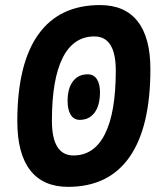

<svg xmlns="http://www.w3.org/2000/svg" viewBox="-20 -723 626 753"><path d="M247.1 9.8Q148.9 9.8 98.4 -55.4Q47.9 -120.6 47.9 -247.1Q47.9 -472.2 130.1 -587.6Q212.4 -703.1 372.1 -703.1Q469.7 -703.1 519.8 -639.4Q569.8 -575.7 569.8 -451.7Q569.8 -224.1 488 -107.2Q406.2 9.8 247.1 9.8ZM268.1 -113.3Q349.6 -113.3 391.8 -197.8Q434.1 -282.2 434.1 -446.3Q434.1 -580.1 350.1 -580.1Q268.1 -580.1 225.8 -496.3Q183.6 -412.6 183.6 -249.5Q183.6 -113.3 268.1 -113.3ZM292.5 -252.9Q270 -252.9 257.6 -272.5Q245.1 -292 245.1 -327.1Q245.1 -376.5 266.1 -404.1Q287.1 -431.6 324.2 -431.6Q347.2 -431.6 359.6 -413.1Q372.1 -394.5 372.1 -361.3Q372.1 -310.1 351.1 -281.5Q330.1 -252.9 292.5 -252.9Z"/></svg>

Font: CaskaydiaCove NF
Style: Bold Italic
Weight: 700
Italic angle: -10°
Designer: Aaron Bell
Foundry: Saja Typeworks
Version: Version 2111.001; VTT 6.35;Nerd Fonts 3.2.1